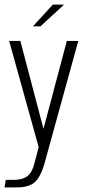

<svg xmlns="http://www.w3.org/2000/svg" viewBox="-28 -649 375 839"><path d="M-8 170 -3 137H34Q70 137 92 120.5Q114 104 125 55L141 -6L12 -470H61L162 -86L264 -470H314L166 67Q150 123 124.5 146.5Q99 170 44 170ZM116 -534 203 -629H252L149 -534Z"/></svg>

Font: Smooch Sans
Style: Regular
Weight: 400
Designer: Robert E. Leuschke
Foundry: Robert E. Leuschke
Version: Version 1.010; ttfautohint (v1.8.3)